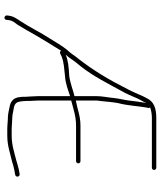

<svg xmlns="http://www.w3.org/2000/svg" viewBox="51 -742 729 871"><g transform="rotate(90 415.5 -306.5)"><path d="M418 -75C418 -70.3 418.3 -65 419 -59V-44L421 -28C423.7 -6.2 437.2 7.8 458 13C472.5 15.9 490.9 20.8 508 22C525.6 22 548 25 567 25H596C641.3 25 676.9 11.2 714 3L730 -2C743.6 -5 758.7 -9.2 773 -11C786.3 -13.7 782.3 -33.7 769 -31C754.5 -28.9 738.2 -25.4 725 -21L708 -16C673 -7.3 638.6 5 595 5H567.5C548.7 5 526.1 2 509 2C501 1.3 493 0 485 -2C461.7 -5.6 444.9 -7.7 441 -31L439 -45C439 -50.3 438.7 -55.7 438 -61V-75C438 -86.8 436 -102.2 436 -117V-265C471.4 -273.9 506.4 -287 549 -287H711C716.5 -287 721 -291.8 721 -297.5C721 -303.2 716.6 -307 711 -307H549C505.4 -307 473.2 -292.2 436 -286V-378C436 -384 436.7 -389.7 438 -395C441.1 -423.3 442.7 -452.5 448 -479C458.5 -517.6 461.2 -567.3 468 -608C469.8 -613.5 471.8 -618.2 467 -623C478.7 -627.7 498 -631 515 -631H741C746.3 -631 751 -635.7 751 -641C751 -646.3 746.3 -651 741 -651H515C469.9 -651 441.4 -639.8 426 -609C413.4 -586.4 405.2 -562.3 393.5 -539L384 -520C344 -440 298.7 -364 246 -297C230.4 -278.6 223.4 -263.4 206 -246C188.8 -225.7 169.9 -191.9 154 -167C126.8 -125.3 103.1 -75.7 76 -35C60.5 -11.2 53.2 -2.8 50 26C48.7 38.9 68.6 42.7 70 29L71 19C73.5 1.5 80.5 -5.7 93 -23C101 -35.7 109 -49.2 117 -63.5C146.1 -115.6 179 -169.5 210 -219C213.3 -214.3 217.7 -213 223 -215L235 -221C262.3 -232.4 290.4 -232.8 326 -237C357.4 -238.7 390.2 -251.4 416 -260V-117C416 -101.5 418 -87.7 418 -75ZM416 -280C387 -272.8 356.6 -260.1 324 -256C285.9 -253.8 256.1 -251.7 228 -240C234 -246.7 239 -252.7 243 -258C255.2 -277.1 268.5 -293.9 283 -311C324.8 -364.2 356.7 -427.1 391 -490C404.9 -513.2 415.5 -539.9 426.5 -565C432.2 -578.1 442.3 -592 447 -606C442.6 -579.4 439.1 -552.7 436 -526.5C433.5 -505.2 426.9 -481.5 425 -461C422.6 -434.9 416 -404.8 416 -378Z"/></g></svg>

Font: HoneyBee
Style: UltLit
Weight: 100
Foundry: Cannot Into Space Fonts
Version: Version 0.89